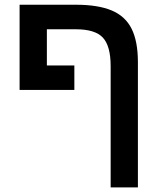

<svg xmlns="http://www.w3.org/2000/svg" viewBox="-20 -624 698 832"><path d="M308.6 -603.5Q404.8 -603.5 464.1 -578.6Q523.4 -553.7 550.5 -499Q577.6 -444.3 577.6 -354.5V188H459.5V-337.4Q459.5 -424.3 426 -460.7Q392.6 -497.1 309.1 -497.1H183.1V-340.3H302.2V-234.4H64.9V-603.5Z"/></svg>

Font: Arimo SemiBold
Style: Regular
Weight: 600
Designer: Steve Matteson
Foundry: Monotype Imaging Inc.
Version: Version 1.33